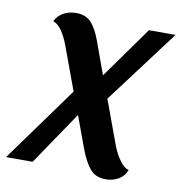

<svg xmlns="http://www.w3.org/2000/svg" viewBox="-135 -753 800 846"><g transform="rotate(10 265.0 -329.5)"><path d="M45 -626Q57 -651 81.5 -665Q106 -679 139 -679Q182 -679 206 -653Q230 -627 249 -575L302 -429L467 -660H586L339 -331L413 -130Q426 -97 446 -69.5Q466 -42 486 -38Q476 -10 450.5 5Q425 20 393 20Q348 20 323.5 -8.5Q299 -37 278 -91L224 -238L63 0H-56L187 -336L114 -534Q101 -568 83.5 -593.5Q66 -619 45 -626Z"/></g></svg>

Font: Sansita Medium Italic
Style: Regular
Weight: 500
Italic angle: -11°
Designer: Pablo Cosgaya
Foundry: Omnibus-Type
Version: Version 1.006